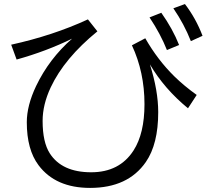

<svg xmlns="http://www.w3.org/2000/svg" viewBox="-20 -876 1040 948"><path d="M35.2 -655.3Q241.7 -700.7 414.1 -780.3L460.9 -721.2Q297.9 -588.4 230.5 -444.8Q190.4 -359.4 190.4 -278.8Q190.4 -174.3 225.6 -119.1Q285.6 -25.4 430.2 -25.4Q569.8 -25.4 639.2 -132.8Q693.4 -216.8 693.4 -361.8Q693.4 -519.5 631.3 -652.3L697.3 -687Q758.3 -580.1 840.8 -499Q889.2 -451.7 951.2 -407.2L908.2 -341.3Q791 -437.5 720.2 -558.1Q761.2 -428.2 761.2 -322.3Q761.2 -164.6 700.2 -76.2Q611.8 51.8 424.8 51.8Q254.4 51.8 170.4 -60.1Q112.3 -137.2 112.3 -272.5Q112.3 -354.5 158.2 -451.2Q222.7 -585.9 335.9 -685.1Q208 -622.6 62 -582ZM804.2 -628.9Q772.9 -708 718.3 -790L776.4 -813Q832.5 -733.9 864.3 -653.8ZM922.4 -672.9Q889.2 -757.3 835.9 -835L893.1 -856Q947.3 -785.2 980 -699.2Z"/></svg>

Font: FORM UDPGothic
Style: Regular
Weight: 400
Foundry: Pronama LLC
Version: Version 1.05101